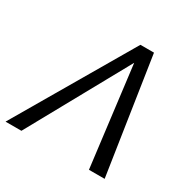

<svg xmlns="http://www.w3.org/2000/svg" viewBox="-154 -801 936 943"><g transform="rotate(30 314.0 -329.0)"><path d="M-5 0 380 -658H457L557 0H468L392 -612H423L85 0Z"/></g></svg>

Font: Ysabeau Infant Medium
Style: Italic
Weight: 500
Italic angle: -12°
Designer: Christian Thalmann (Catharsis Fonts)
Version: Version 2.001;gftools[0.9.30]; featfreeze: ss01,ss02,lnum